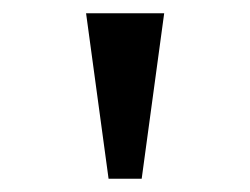

<svg xmlns="http://www.w3.org/2000/svg" viewBox="-20 -734 378 290"><path d="M144 -464 110 -714H228L194 -464Z"/></svg>

Font: Noto Serif Devanagari ExtraCondensed SemiBold
Style: Regular
Weight: 600
Width: 2
Designer: Universal Thirst, Indian Type Foundry and the Monotype Design Team
Foundry: Monotype Imaging Inc.
Version: Version 2.004; ttfautohint (v1.8.4.7-5d5b)